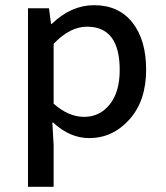

<svg xmlns="http://www.w3.org/2000/svg" viewBox="-20 -521 640 741"><path d="M88 200V-489H169L177 -429H180Q255 -501 343 -501Q438 -501 491 -434Q544 -367 544 -252Q544 -132 479.5 -60Q415 12 324 12Q250 12 185 -48H182L187 40V200ZM305 -70Q365 -70 403.5 -118Q442 -166 442 -251Q442 -418 316 -418Q250 -418 187 -352V-121Q244 -70 305 -70Z"/></svg>

Font: TypoPRO Source Code Pro
Style: Regular
Weight: 500
Monospace: yes
Designer: Paul D. Hunt, Teo Tuominen
Foundry: Adobe Systems Incorporated
Version: Version 2.010;PS 1.0;hotconv 1.0.84;makeotf.lib2.5.63406